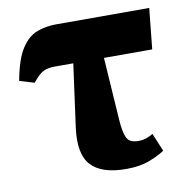

<svg xmlns="http://www.w3.org/2000/svg" viewBox="-66 -602 672 678"><g transform="rotate(-10 269.5 -263.0)"><path d="M334 10Q246 10 208.5 -30.5Q171 -71 183 -163L214 -390H147Q123 -390 106.5 -382Q90 -374 68 -346L15 -362Q29 -438 53 -475Q77 -512 109 -524Q141 -536 177 -536H512L497 -390H324L339 -164Q342 -121 351.5 -100.5Q361 -80 393 -80Q408 -80 420.5 -84Q433 -88 446 -96L473 -31Q453 -17 418 -3.5Q383 10 334 10Z"/></g></svg>

Font: Noto Serif SemiCondensed ExtraBold
Style: Regular
Weight: 800
Width: 4
Designer: Monotype Design Team
Foundry: Monotype Imaging Inc.
Version: Version 2.015